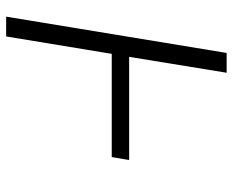

<svg xmlns="http://www.w3.org/2000/svg" viewBox="-88 -688 775 640"><g transform="rotate(90 300.0 -367.5)"><path d="M35 0 156 -735H222L169 -410H513L503 -352H159L101 0Z"/></g></svg>

Font: Iosevka Aile Light
Style: Italic
Weight: 300
Italic angle: -9°
Designer: Belleve Invis
Foundry: Belleve Invis
Version: Version 31.1.0; ttfautohint (v1.8.4)